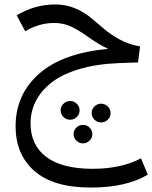

<svg xmlns="http://www.w3.org/2000/svg" viewBox="-20 -478 683 861"><path d="M612 232 643 305Q547 363 387 363Q219 363 134.5 289Q50 215 50 88Q50 -54 155 -147Q260 -240 465 -259Q425 -277 381 -308.5Q337 -340 302 -357.5Q267 -375 222 -375Q156 -375 93 -338L55 -409Q135 -458 228 -458Q275 -458 315 -441.5Q355 -425 385.5 -400Q416 -375 446 -349Q476 -323 517.5 -300.5Q559 -278 608 -270L599 -198L513 -195Q410 -191 332 -167Q254 -143 208 -105.5Q162 -68 139.5 -22.5Q117 23 117 75Q117 173 188 226Q259 279 395 279Q523 279 612 232ZM295 59Q277 59 264.5 46.5Q252 34 252 17Q252 0 264.5 -12.5Q277 -25 295 -25Q312 -25 324.5 -12.5Q337 0 337 17Q337 34 324.5 46.5Q312 59 295 59ZM433 71Q416 71 403.5 58.5Q391 46 391 29Q391 12 403.5 -0.5Q416 -13 433 -13Q451 -13 463.5 -0.5Q476 12 476 29Q476 46 463.5 58.5Q451 71 433 71ZM310 124Q310 106 322.5 94Q335 82 352 82Q369 82 381.5 94Q394 106 394 124Q394 140 381.5 152.5Q369 165 352 165Q335 165 322.5 152.5Q310 140 310 124Z"/></svg>

Font: FiraGO Book
Style: Regular
Weight: 350
Designer: bBox Type
Foundry: bBox Type GmbH
Version: Version 1.001;PS 001.001;hotconv 1.0.88;makeotf.lib2.5.64775